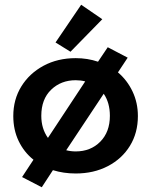

<svg xmlns="http://www.w3.org/2000/svg" viewBox="-20 -721 640 809"><path d="M156 68 73 25 121 -48Q81 -80 58.5 -127Q36 -174 36 -232Q36 -302 70 -357Q104 -412 163.5 -444Q223 -476 299 -476Q349 -476 393 -461L434 -522L518 -478L477 -416Q516 -383 538.5 -335.5Q561 -288 561 -232Q561 -161 527.5 -106.5Q494 -52 434.5 -21Q375 10 299 10Q248 10 203 -4ZM154 -233Q154 -179 182 -140L339 -378Q320 -383 299 -383Q237 -383 195.5 -343Q154 -303 154 -233ZM299 -83Q362 -83 402.5 -124Q443 -165 443 -233Q443 -288 417 -326L259 -88Q278 -83 299 -83ZM277 -503 214 -542 322 -701 411 -640Z"/></svg>

Font: Inconsolata Expanded Bold
Style: Regular
Weight: 700
Width: 7
Monospace: yes
Designer: Raph Levien, Cyreal, Brenton Simpson
Foundry: Raph Levien, Cyreal, Google
Version: Version 3.001; ttfautohint (v1.8.2.53-6de2)